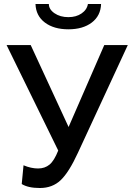

<svg xmlns="http://www.w3.org/2000/svg" viewBox="-20 -936 669 963"><path d="M180 7Q121 7 89 -13L98 -107Q136 -91 171 -91Q205 -91 228.5 -110.5Q252 -130 272 -181L13 -710H134L324 -299L503 -710H621L371 -170Q326 -72 284.5 -32.5Q243 7 180 7ZM158 -916H225Q225 -889 253.5 -869.5Q282 -850 323 -850Q362 -850 389 -868.5Q416 -887 421 -916H487Q485 -857 440.5 -823Q396 -789 323 -789Q250 -789 205 -823Q160 -857 158 -916Z"/></svg>

Font: Raleway
Style: Regular
Weight: 600
Designer: Matt McInerney, Pablo Impallari, Rodrigo Fuenzalida
Foundry: Matt McInerney, Pablo Impallari, Rodrigo Fuenzalida
Version: Version 1.000;PS 001.001;hotconv 1.0.56; ttfautohint (v1.5)